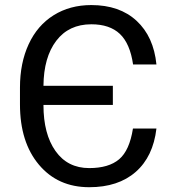

<svg xmlns="http://www.w3.org/2000/svg" viewBox="-20 -741 714 770"><path d="M607.4 -225.6Q594.2 -112.8 524.2 -51.5Q454.1 9.8 337.9 9.8Q211.9 9.8 136 -80.6Q60.1 -170.9 60.1 -322.3V-390.1Q60.1 -488.3 95 -563.7Q129.9 -639.2 195.1 -679.9Q260.3 -720.7 346.2 -720.7Q459.5 -720.7 527.8 -657.5Q596.2 -594.2 607.4 -482.4H513.7Q501.5 -566.4 460.7 -605Q419.9 -643.6 346.2 -643.6Q255.9 -643.6 205.6 -577.4Q155.3 -511.2 154.3 -397H432.6V-320.3H154.3V-319.3Q154.3 -203.6 202.6 -135.3Q251 -66.9 337.9 -66.9Q416 -66.9 457.8 -102.3Q499.5 -137.7 513.2 -225.6Z"/></svg>

Font: MAUL
Style: Regular
Weight: 400
Designer: MAUL
Version: Version 1.0; 2020; ttfautohint (v1.8.3)